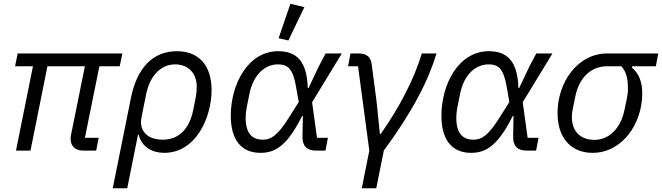

<svg xmlns="http://www.w3.org/2000/svg" viewBox="-20 -800 3517 1020"><path d="M491 0 504 -68H431L508 -448H616L630 -516H74L60 -448H155L65 0H142L232 -448H431L358 -87C356 -77 355 -70 355 -63C355 -26 377 0 422 0Z M579 200H656L713 -84H717C732 -19 790 12 852 12C1023 12 1104 -179 1104 -321C1104 -456 1033 -528 920 -528C788 -528 707 -434 676 -282ZM845 -58C754 -58 718 -113 732 -178L756 -298C777 -403 839 -458 910 -458C983 -458 1025 -408 1025 -341C1025 -317 1023 -300 1020 -283L1006 -214C986 -114 929 -58 845 -58Z M1597 -762 1523 -780 1460 -597 1512 -585ZM1722 -68H1664L1638 -257L1796 -516H1710L1673 -446L1619 -332H1615C1611 -472 1558 -528 1458 -528C1296 -528 1206 -351 1206 -185C1206 -58 1261 12 1364 12C1444 12 1507 -28 1585 -184H1589L1587 -74C1586 -24 1611 0 1658 0H1709ZM1377 -58C1319 -58 1285 -91 1285 -175C1285 -191 1287 -209 1290 -226L1305 -301C1325 -401 1385 -458 1457 -458C1508 -458 1536 -435 1552 -343L1567 -258L1514 -174C1454 -78 1418 -58 1377 -58Z M1902 200H1979L2019 0C2175 -212 2257 -376 2299 -516H2221C2179 -376 2100 -227 2003 -89H1998L1981 -257L1955 -456C1950 -497 1929 -516 1885 -516H1842L1829 -448H1882L1942 0Z M2841 -68H2783L2757 -257L2915 -516H2829L2792 -446L2738 -332H2734C2730 -472 2677 -528 2577 -528C2415 -528 2325 -351 2325 -185C2325 -58 2380 12 2483 12C2563 12 2626 -28 2704 -184H2708L2706 -74C2705 -24 2730 0 2777 0H2828ZM2496 -58C2438 -58 2404 -91 2404 -175C2404 -191 2406 -209 2409 -226L2424 -301C2444 -401 2504 -458 2576 -458C2627 -458 2655 -435 2671 -343L2686 -258L2633 -174C2573 -78 2537 -58 2496 -58Z M3464 -448 3477 -516H3206C3048 -516 2942 -362 2942 -200C2942 -60 3020 12 3128 12C3286 12 3392 -143 3392 -304C3392 -366 3373 -411 3337 -441L3339 -448ZM3281 -448C3307 -418 3316 -386 3316 -326C3316 -311 3314 -296 3311 -281L3298 -218C3277 -113 3212 -57 3138 -57C3060 -57 3018 -106 3018 -178C3018 -193 3020 -208 3023 -223L3036 -286C3057 -391 3122 -448 3206 -448Z"/></svg>

Font: LVC Sans
Style: Italic
Weight: 400
Italic angle: -11.31°
Designer: Mike Abbink, Paul van der Laan, Pieter van Rosmalen
Foundry: Bold Monday
Version: Version 3.0